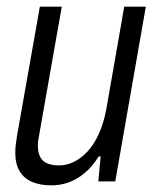

<svg xmlns="http://www.w3.org/2000/svg" viewBox="-20 -546 472 578"><path d="M135 12Q102 12 77.5 2Q53 -8 39.5 -30Q26 -52 26 -86Q26 -98 27.5 -110.5Q29 -123 31 -136L100 -526H166L99 -146Q97 -136 95.5 -126Q94 -116 94 -107Q94 -87 101 -73.5Q108 -60 122.5 -54Q137 -48 158 -48Q180 -48 202 -58.5Q224 -69 243.5 -90Q263 -111 277.5 -143Q292 -175 300 -217L354 -526H419L327 0H276L283 -75H277Q257 -43 233.5 -24Q210 -5 185.5 3.5Q161 12 135 12Z"/></svg>

Font: Archivo Condensed Light
Style: Italic
Weight: 300
Width: 3
Italic angle: -10°
Designer: Hector Gatti
Foundry: Omnibus-Type
Version: Version 2.001